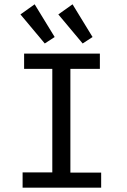

<svg xmlns="http://www.w3.org/2000/svg" viewBox="-20 -872 590 892"><path d="M85 0V-71H223V-552H92V-623H444V-552H307V-70H450V0ZM188 -670 75 -805 141 -852 234 -700ZM364 -670 251 -805 317 -852 410 -700Z"/></svg>

Font: Inconsolata SemiExpanded Medium
Style: Regular
Weight: 500
Width: 6
Monospace: yes
Designer: Raph Levien, Cyreal, Brenton Simpson
Foundry: Raph Levien, Cyreal, Google
Version: Version 3.001; ttfautohint (v1.8.2.53-6de2)